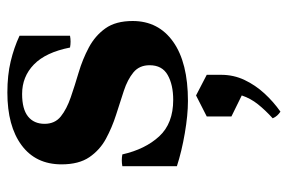

<svg xmlns="http://www.w3.org/2000/svg" viewBox="-150 -365 781 521"><g transform="rotate(-90 240.5 -104.5)"><path d="M227 15Q189 15 139.5 6.5Q90 -2 50 -15V-163Q66 -166 82 -163Q96 -101 131 -63Q166 -25 230 -25Q271 -25 297.5 -40Q324 -55 324 -89Q324 -117 304.5 -133Q285 -149 254.5 -159Q224 -169 189.5 -180Q155 -191 124.5 -207.5Q94 -224 74.5 -252.5Q55 -281 55 -328Q55 -398 107 -436.5Q159 -475 250 -475Q297 -475 334.5 -466Q372 -457 404 -442V-305Q388 -302 372 -305Q359 -371 326 -403Q293 -435 246 -435Q205 -435 185 -419Q165 -403 165 -374Q165 -346 185 -330Q205 -314 237 -303Q269 -292 304.5 -281.5Q340 -271 372 -254Q404 -237 424 -209Q444 -181 444 -135Q444 -65 387.5 -25Q331 15 227 15ZM242 37 298 66V105Q298 139 284 168.5Q270 198 247.5 222.5Q225 247 198 266Q192 262 187.5 257Q183 252 180 245Q202 225 218 205Q234 185 242 161L185 133V66Z"/></g></svg>

Font: Poltawski Nowy
Style: Bold
Weight: 700
Designer: Adam Pótawski, Mateusz Machalski, Borys Kosmynka, Ania Wieluska
Foundry: Capitalics.wtf
Version: Version 1.001;gftools[0.9.25]